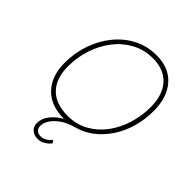

<svg xmlns="http://www.w3.org/2000/svg" viewBox="-250 -880 1263 1263"><g transform="rotate(45 381.5 -248.5)"><path d="M310 223Q275 223 253.5 203.5Q232 184 232 153Q232 109 262.5 70.5Q293 32 339 7Q216 7 148.5 -63.5Q81 -134 81 -259Q81 -349 109.5 -432Q138 -515 190.5 -580Q243 -645 315 -682.5Q387 -720 475 -720Q591 -720 655.5 -646.5Q720 -573 720 -448Q720 -370 700 -298Q680 -226 641.5 -166.5Q603 -107 549.5 -65Q496 -23 428 -5Q375 9 337.5 35Q300 61 280.5 91Q261 121 261 149Q261 171 274 184Q287 197 311 197Q330 197 349 187Q368 177 386 155L400 173Q384 195 360 209Q336 223 310 223ZM342 -24Q422 -24 486 -59.5Q550 -95 595 -155Q640 -215 664 -292Q688 -369 688 -451Q688 -563 631.5 -626Q575 -689 471 -689Q390 -689 324 -653Q258 -617 211 -556Q164 -495 138.5 -417.5Q113 -340 113 -257Q113 -145 171.5 -84.5Q230 -24 342 -24Z"/></g></svg>

Font: Livvic Thin
Style: Italic
Weight: 250
Italic angle: -10°
Designer: Jacques Le Bailly, Baron von Fonthausen
Version: Version 1.001; ttfautohint (v1.8.2)